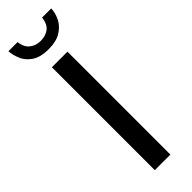

<svg xmlns="http://www.w3.org/2000/svg" viewBox="-241 -646 653 653"><g transform="rotate(-45 86.0 -319.0)"><path d="M49 0V-495H124V0ZM85 -546Q45 -546 23 -561.5Q1 -577 -7.5 -598.5Q-16 -620 -17 -638H27Q30 -611 46.5 -598Q63 -585 85 -585Q110 -585 126 -597.5Q142 -610 145 -638H189Q188 -616 177.5 -595Q167 -574 144.5 -560Q122 -546 85 -546Z"/></g></svg>

Font: Alumni Sans Medium
Style: Regular
Weight: 500
Designer: Robert E. Leuschke
Foundry: Robert E. Leuschke
Version: Version 1.018